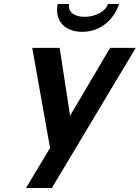

<svg xmlns="http://www.w3.org/2000/svg" viewBox="-20 -739 698 959"><path d="M268 -719C266 -709 265 -699 265 -689C265 -623 313 -580 391 -580C474 -580 544 -631 575 -719H519C508 -682 457 -655 402 -655C355 -655 324 -676 324 -707C324 -712 324 -717 325 -719ZM110 200H239L658 -500H530L330 -161L278 -500H141L230 0Z"/></svg>

Font: Perun SemiBold Italic
Style: Regular
Weight: 400
Italic angle: -12°
Foundry: Copyright (c) Stefan Peev, Context Ltd, 2016
Version: Version 1.026